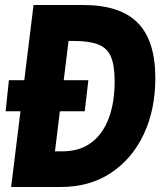

<svg xmlns="http://www.w3.org/2000/svg" viewBox="-20 -747 640 767"><path d="M182 0 156 -142.5H229.5Q297.5 -142.5 343.8 -176.5Q390 -210.5 414 -273.5Q438 -336.5 438 -422.5Q438 -486 423 -520.8Q408 -555.5 372 -569.5Q336 -583.5 273 -583.5H207L271.5 -727H312Q460 -727 530.2 -655.8Q600.5 -584.5 600.5 -435Q600.5 -308.5 554 -210.2Q507.5 -112 422.8 -56Q338 0 222 0ZM24.5 0 114 -727H271.5L182 0ZM2.5 -302.5 15.5 -426.5H333L318.5 -302.5Z"/></svg>

Font: Spline Sans Mono
Style: Italic
Weight: 400
Italic angle: -4°
Monospace: yes
Designer: Eben Sorkin, Mirko Velimirovic
Foundry: Sorkin Type
Version: Version 1.004